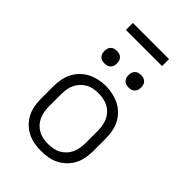

<svg xmlns="http://www.w3.org/2000/svg" viewBox="-263 -1011 1126 1126"><g transform="rotate(45 300.0 -448.0)"><path d="M300 8Q271 8 242 3Q213 -2 187 -15.5Q161 -29 140 -50Q119 -71 106 -97Q93 -123 88 -152Q83 -181 83 -210V-310Q83 -339 88 -368Q93 -397 106 -423Q119 -449 140 -470.5Q161 -492 187 -505Q213 -518 242 -524.5Q271 -531 300 -531Q329 -531 358 -524.5Q387 -518 413 -505Q439 -492 460 -470.5Q481 -449 494 -423Q507 -397 512 -368Q517 -339 517 -310V-210Q517 -181 512 -152Q507 -123 494 -97Q481 -71 460 -50Q439 -29 413 -15.5Q387 -2 358 3Q329 8 300 8ZM300 -50Q321 -50 342 -54Q363 -58 381 -68Q399 -78 413.5 -93.5Q428 -109 436.5 -128Q445 -147 448.5 -168Q452 -189 452 -210V-310Q452 -331 448.5 -352Q445 -373 436.5 -392Q428 -411 413 -427Q398 -443 379.5 -452.5Q361 -462 340 -466Q319 -470 298 -470Q277 -470 256.5 -466Q236 -462 218 -451.5Q200 -441 186 -425.5Q172 -410 163 -391Q154 -372 151 -351.5Q148 -331 148 -310V-210Q148 -189 151.5 -168Q155 -147 163.5 -128Q172 -109 186.5 -93.5Q201 -78 219 -68Q237 -58 258 -54Q279 -50 300 -50ZM400 -618Q389 -618 379 -621Q369 -624 361.5 -631.5Q354 -639 351 -649Q348 -659 348 -670Q348 -681 351 -691Q354 -701 361.5 -708.5Q369 -716 379 -719Q389 -722 400 -722Q411 -722 421 -719Q431 -716 438.5 -708.5Q446 -701 449 -691Q452 -681 452 -670Q452 -659 449 -649Q446 -639 438.5 -631.5Q431 -624 421 -621Q411 -618 400 -618ZM200 -618Q189 -618 179 -621Q169 -624 161.5 -631.5Q154 -639 151 -649Q148 -659 148 -670Q148 -681 151 -691Q154 -701 161.5 -708.5Q169 -716 179 -719Q189 -722 200 -722Q211 -722 221 -719Q231 -716 238.5 -708.5Q246 -701 249 -691Q252 -681 252 -670Q252 -659 249 -649Q246 -639 238.5 -631.5Q231 -624 221 -621Q211 -618 200 -618ZM150 -846V-904H450V-846Z"/></g></svg>

Font: Iosevka Custom Light Extended
Style: Regular
Weight: 300
Width: 7
Monospace: yes
Designer: Belleve Invis
Foundry: Belleve Invis
Version: Version 11.2.4; ttfautohint (v1.8.4)